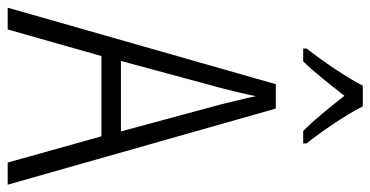

<svg xmlns="http://www.w3.org/2000/svg" viewBox="-258 -730 987 512"><g transform="rotate(90 236.0 -473.5)"><path d="M263 -947H208C186 -903 140 -837 109 -797V-788H143C171 -816 206 -861 235 -898C265 -860 298 -818 329 -788H362V-797C335 -830 286 -901 263 -947ZM413 0H472L269 -715H204L0 0H58L129 -250H343ZM258 -568 330 -302H142L214 -568C222 -600 230 -631 236 -662C242 -632 251 -598 258 -568Z"/></g></svg>

Font: Noto Sans Hebrew Condensed Light
Style: Regular
Weight: 300
Width: 3
Designer: Monotype Design Team
Foundry: Monotype Imaging Inc.
Version: Version 2.004